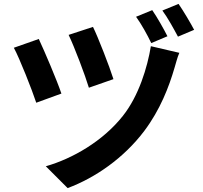

<svg xmlns="http://www.w3.org/2000/svg" viewBox="-20 -888 1040 985"><path d="M457 -750 332 -709C362 -647 417 -501 436 -438L562 -482C542 -546 482 -700 457 -750ZM754 -651C736 -542 692 -396 610 -293C508 -164 352 -74 215 -35L327 77C469 24 615 -77 720 -216C802 -325 847 -443 875 -539C882 -561 889 -592 900 -617ZM179 -688 51 -643C80 -590 145 -425 166 -361L295 -408C272 -476 209 -624 179 -688ZM761 -836 678 -802C705 -765 736 -709 756 -667L839 -702C821 -738 786 -800 761 -836ZM896 -868 813 -834C840 -798 871 -741 893 -700L976 -735C957 -771 921 -832 896 -868Z"/></svg>

Font: Source Han Sans SC Bold
Style: Regular
Weight: 700
Designer: Ryoko NISHIZUKA (kana & ideographs); Paul D. Hunt (Latin, Greek & Cyrillic); Wenlong ZHANG (bopomofo); Sandoll Communica
Foundry: Adobe Systems Incorporated
Version: Version 1.001;PS 1.001;hotconv 1.0.78;makeotf.lib2.5.61930